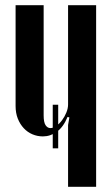

<svg xmlns="http://www.w3.org/2000/svg" viewBox="-20 -719 430 739"><path d="M240 -269Q224 -230 199 -212Q174 -194 145 -194Q124 -194 105 -202Q86 -210 71.5 -225.5Q57 -241 48.5 -262.5Q40 -284 40 -311V-699H148V-275Q148 -248 155.5 -237Q163 -226 174 -226Q185 -226 197 -234.5Q209 -243 219 -256.5Q229 -270 235.5 -286Q242 -302 242 -317V-699H350V0H242V-238L247 -267ZM183 -316H204V-148H183Z"/></svg>

Font: Moniqa Extra Bold Narrow Heading
Style: Regular
Weight: 800
Width: 4
Designer: Rajesh Rajput
Foundry: Rajesh Rajput
Version: Version 1.000;December 15, 2022;FontCreator 14.0.0.2794 32-b